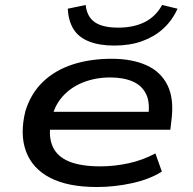

<svg xmlns="http://www.w3.org/2000/svg" viewBox="-20 -742 776 771"><path d="M369 9Q253 9 181.5 -28Q110 -65 84.5 -134Q59 -203 82 -296Q104 -367 152.5 -413.5Q201 -460 271.5 -483Q342 -506 429 -506Q510 -506 568 -480Q626 -454 653 -399Q680 -344 668 -255L664 -221H155L166 -293H602L574 -269Q584 -327 567.5 -362.5Q551 -398 513.5 -414.5Q476 -431 422 -431Q365 -431 314.5 -411.5Q264 -392 229.5 -352.5Q195 -313 185 -253L184 -251Q174 -192 192 -152.5Q210 -113 257.5 -93.5Q305 -74 383 -74Q440 -74 497 -86.5Q554 -99 604 -126L630 -53Q581 -22 510.5 -6.5Q440 9 369 9ZM439 -559Q379 -559 337.5 -575.5Q296 -592 275.5 -624.5Q255 -657 252 -707L324 -722Q329 -675 360.5 -653Q392 -631 455 -631Q516 -631 560.5 -653Q605 -675 631 -722L693 -707Q671 -659 635 -626.5Q599 -594 550 -576.5Q501 -559 439 -559Z"/></svg>

Font: Nunito Sans 7pt Expanded Medium
Style: Italic
Weight: 500
Width: 7
Italic angle: -9°
Designer: Vernon Adams
Foundry: Vernon Adams
Version: Version 3.101;gftools[0.9.27]